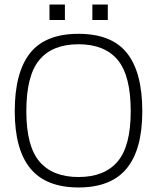

<svg xmlns="http://www.w3.org/2000/svg" viewBox="-20 -811 692 846"><path d="M198 -791H266V-723H198ZM387 -791H455V-723H387ZM45 -321Q45 -492 112.5 -577Q180 -662 326 -662Q472 -662 539.5 -577Q607 -492 607 -321Q607 -152 538 -68.5Q469 15 326 15Q183 15 114 -68.5Q45 -152 45 -321ZM556 -321Q556 -478 498.5 -547Q441 -616 326 -616Q211 -616 153.5 -547Q96 -478 96 -321Q96 -167 154 -99Q212 -31 326 -31Q440 -31 498 -99Q556 -167 556 -321Z"/></svg>

Font: Pridi ExtraLight
Style: Regular
Weight: 275
Designer: Katatrad Team
Foundry: CadsonDemak
Version: Version 1.001